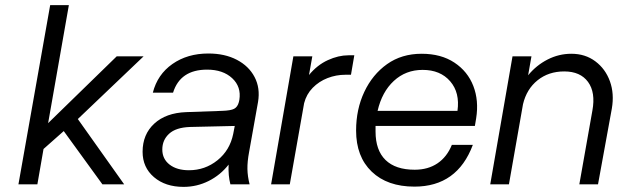

<svg xmlns="http://www.w3.org/2000/svg" viewBox="-20 -720 2414 750"><path d="M436 -500H541L284 -255L465 0H380L229 -208L150 -138L126 0H52L176 -700H249L168 -239Z M953 -126Q946 -89 946.5 -60Q947 -31 955 0H880Q871 -34 873 -77Q841 -36 795 -13Q749 10 697 10Q626 10 581.5 -28Q537 -66 537 -127Q537 -195 582.5 -237Q628 -279 707 -282L848 -287Q881 -288 894.5 -295Q908 -302 913 -321L915 -330Q923 -381 887 -414.5Q851 -448 789 -448Q684 -448 656 -358H577Q595 -429 653.5 -470Q712 -511 794 -511Q858 -511 905 -486.5Q952 -462 974.5 -419Q997 -376 988 -322ZM614 -136Q614 -99 642.5 -77Q671 -55 718 -55Q781 -55 829.5 -94Q878 -133 891 -197L897 -228L722 -224Q667 -222 640.5 -197.5Q614 -173 614 -136Z M1126 -500H1200L1187 -427Q1219 -466 1260.5 -485Q1302 -504 1341 -504H1364L1351 -428H1329Q1293 -428 1259.5 -415Q1226 -402 1201.5 -377Q1177 -352 1168 -317L1112 0H1039Z M1371 -210Q1371 -293 1403 -361Q1435 -429 1492 -469.5Q1549 -510 1627 -510Q1703 -510 1755 -475.5Q1807 -441 1829 -384Q1851 -327 1840 -258L1835 -228H1447Q1447 -217 1447 -206Q1447 -133 1486 -95Q1525 -57 1600 -57Q1652 -57 1689 -82Q1726 -107 1745 -154H1827Q1766 9 1599 9Q1493 9 1432 -49.5Q1371 -108 1371 -210ZM1631 -447Q1565 -447 1518.5 -404Q1472 -361 1455 -287H1767Q1777 -358 1738.5 -402.5Q1700 -447 1631 -447Z M1982 -500H2056L2043 -426Q2075 -465 2119 -487.5Q2163 -510 2212 -510Q2266 -510 2305.5 -480.5Q2345 -451 2362.5 -402.5Q2380 -354 2370 -296L2316 0H2243L2294 -288Q2307 -359 2277 -400Q2247 -441 2184 -441Q2123 -441 2080 -406.5Q2037 -372 2023 -313L1968 0H1895Z"/></svg>

Font: Overused Grotesk
Style: Italic
Weight: 400
Italic angle: -10°
Version: Version 0.003